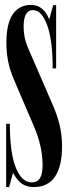

<svg xmlns="http://www.w3.org/2000/svg" viewBox="-20 -750 272 780"><path d="M153 -79Q153 -157 116 -241L36 -428Q20 -466 13 -501Q6 -536 6 -577Q6 -654 32 -692Q58 -730 106 -730Q157 -730 180 -671L196 -729H208V-472H194Q194 -587 171.5 -648Q149 -709 114 -709Q76 -709 76 -642Q76 -618 80.5 -596.5Q85 -575 100 -541L189 -336Q212 -285 222 -243.5Q232 -202 232 -155Q232 -75 203.5 -32.5Q175 10 117 10Q88 10 68.5 -4Q49 -18 33 -48L17 10H5V-247H20Q20 -130 44 -69.5Q68 -9 109 -9Q131 -9 142 -25.5Q153 -42 153 -79Z"/></svg>

Font: FFF_Magyar-Nemzet Bold
Style: Regular
Weight: 700
Width: 2
Designer: bBox Type GmbH
Foundry: bBox Type GmbH
Version: Version 0.004